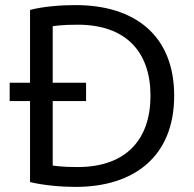

<svg xmlns="http://www.w3.org/2000/svg" viewBox="-20 -723 760 754"><path d="M187 -326H318V-398H187V-620C195 -621 222 -626 285 -626C475 -626 571 -519 571 -347C571 -175 475 -67 285 -67C221 -67 195 -72 187 -73ZM664 -347C664 -587 506 -703 277 -703C221 -703 151 -698 98 -684V-398H18V-326H98V-8C152 5 221 11 277 11C506 11 664 -108 664 -347Z"/></svg>

Font: Repo
Style: Regular
Weight: 400
Designer: Stefan Peev
Foundry: Context Ltd
Version: Version 0.000